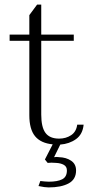

<svg xmlns="http://www.w3.org/2000/svg" viewBox="-20 -621 401 838"><path d="M243 10 216 65 227 64 238 65Q269 66 290.5 80.5Q312 95 312 123Q312 162 279.5 179.5Q247 197 192 197Q176 197 148 191L156 169Q163 170 175 171Q187 172 193 172Q231 172 251.5 161.5Q272 151 272 123Q272 106 258.5 98.5Q245 91 225 90L205 89L188 90L176 75L210 9Q158 4 133 -26.5Q108 -57 108 -118V-443H22V-470H108V-555L142 -601H160V-470H302V-443H160V-121Q160 -66 178.5 -41Q197 -16 238 -16Q268 -16 290.5 -31Q313 -46 317 -77H345Q341 -35 312 -14Q283 7 243 10Z"/></svg>

Font: Taviraj ExtraLight
Style: Regular
Weight: 275
Designer: Katatrad Team
Foundry: CadsonDemak
Version: Version 1.001